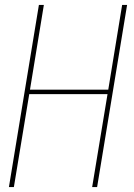

<svg xmlns="http://www.w3.org/2000/svg" viewBox="-20 -755 540 775"><path d="M16 0 137 -735H157L101 -393H417L473 -735H493L372 0H352L414 -375H98L36 0Z"/></svg>

Font: Iosevka Curly Thin
Style: Italic
Weight: 100
Italic angle: -9°
Monospace: yes
Designer: Belleve Invis
Foundry: Belleve Invis
Version: Version 22.1.2; ttfautohint (v1.8.4)